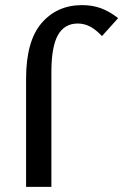

<svg xmlns="http://www.w3.org/2000/svg" viewBox="-20 -731 482 751"><path d="M82 -423Q82 -570 142.5 -640.5Q203 -711 301 -711Q342 -711 375.5 -698.5Q409 -686 442 -660L379 -590Q354 -616 331.5 -627.5Q309 -639 284 -639Q232 -639 206.5 -593.5Q181 -548 181 -449V0H82Z"/></svg>

Font: Ysabeau Semibold
Style: Regular
Weight: 600
Designer: Christian Thalmann (Catharsis Fonts)
Version: Version 0.003